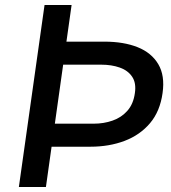

<svg xmlns="http://www.w3.org/2000/svg" viewBox="-20 -743 680 763"><path d="M55 0 157 -723H264.5L244 -577.5H395Q471.5 -577.5 526.8 -555.5Q582 -533.5 609 -488Q636 -442.5 626 -373Q616 -300.5 576.2 -253.5Q536.5 -206.5 475.2 -183.2Q414 -160 339.5 -160H185L162.5 0ZM198 -251.5H352.5Q392.5 -251.5 427.5 -263.8Q462.5 -276 486.2 -302.8Q510 -329.5 516 -373Q522 -413 505.2 -438Q488.5 -463 456 -474.5Q423.5 -486 382 -486H231Z"/></svg>

Font: Public Sans Thin Medium
Style: Italic
Weight: 500
Italic angle: -8°
Version: Version 2.001